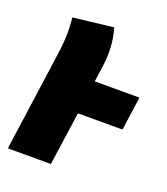

<svg xmlns="http://www.w3.org/2000/svg" viewBox="-107 -620 605 696"><g transform="rotate(20 195.5 -272.0)"><path d="M388.2 -335.9 370.1 -206.1H198.2L168.9 0H2.9L57.1 -388.2Q67.9 -461.4 60.1 -525.9L214.8 -543.9Q236.8 -476.6 223.1 -387.2L215.8 -335.9Z"/></g></svg>

Font: Fira Sans Compressed ExtraBold
Style: Italic
Weight: 800
Width: 3
Italic angle: -8°
Designer: Carrois Corporate & Edenspiekermann AG
Foundry: Carrois Corporate GbR & Edenspiekermann AG
Version: Version 4.203;PS 004.203;hotconv 1.0.88;makeotf.lib2.5.64775